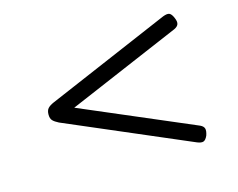

<svg xmlns="http://www.w3.org/2000/svg" viewBox="-78 -815 919 742"><g transform="rotate(-15 381.5 -444.5)"><path d="M626 -193 131 -405Q115 -413 107.5 -421Q100 -429 100 -445Q100 -461 107.5 -469.5Q115 -478 131 -485L626 -697Q644 -704 652.5 -700Q661 -696 668 -679Q675 -663 671.5 -653.5Q668 -644 655 -638L203 -445L655 -252Q668 -246 671 -236.5Q674 -227 668 -209Q661 -193 652 -189.5Q643 -186 626 -193Z"/></g></svg>

Font: Playwrite CL Light
Style: Regular
Weight: 300
Designer: Veronika Burian, José Scaglione
Foundry: TypeTogether
Version: Version 1.002